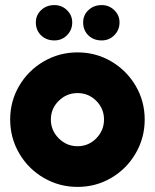

<svg xmlns="http://www.w3.org/2000/svg" viewBox="-20 -727 609 755"><path d="M20 -257Q20 -329 55.5 -389.5Q91 -450 152 -485.5Q213 -521 285 -521Q357 -521 417.5 -485.5Q478 -450 513.5 -389.5Q549 -329 549 -257Q549 -185 513.5 -124Q478 -63 417.5 -27.5Q357 8 285 8Q213 8 152 -27.5Q91 -63 55.5 -124Q20 -185 20 -257ZM389 -257Q389 -300 358.5 -330.5Q328 -361 285 -361Q242 -361 211 -330.5Q180 -300 180 -257Q180 -214 211 -183Q242 -152 285 -152Q328 -152 358.5 -183Q389 -214 389 -257ZM307 -639Q307 -668 328 -687.5Q349 -707 380 -707Q409 -707 429.5 -687Q450 -667 450 -639Q450 -609 429.5 -588.5Q409 -568 380 -568Q348 -568 327.5 -588Q307 -608 307 -639ZM121 -639Q121 -668 142 -687.5Q163 -707 194 -707Q223 -707 243.5 -687Q264 -667 264 -639Q264 -609 243.5 -588.5Q223 -568 194 -568Q162 -568 141.5 -588Q121 -608 121 -639Z"/></svg>

Font: Lineal Heavy
Style: Regular
Weight: 900
Designer: Created by Frank Adebiaye with contributions from Anton Moglia & Ariel Martín Pérez
Created by Frank ADEBIAYE with FontF
Foundry: Velvetyne Type Foundry
Version: Version 2.000